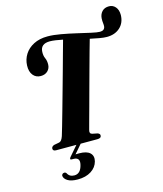

<svg xmlns="http://www.w3.org/2000/svg" viewBox="-142 -900 1034 1218"><g transform="rotate(-15 374.5 -291.0)"><path d="M366.5 -71Q359 -46.5 378.5 -42L413 -35Q428 -29 427.5 -18.5Q427.5 0 402 0H130.5Q109.5 0 109.5 -16Q110 -30 127 -36L162 -42.5Q178 -46 188.5 -77Q193.5 -93.5 205.8 -135.2Q218 -177 234 -234.2Q250 -291.5 268 -355.2Q286 -419 302.8 -479.8Q319.5 -540.5 333.2 -589.8Q347 -639 354.5 -666.5Q330 -671.5 308.2 -674.8Q286.5 -678 270.5 -678Q208.5 -678 207 -625Q206 -600 214.5 -582Q223 -564 222.5 -539Q222 -513.5 204.8 -496.8Q187.5 -480 159 -480Q127.5 -480 108.8 -503.2Q90 -526.5 91.5 -567Q93 -607 113.8 -639.8Q134.5 -672.5 172.8 -692.2Q211 -712 264.5 -712Q302 -712 350.8 -703.2Q399.5 -694.5 448.8 -683Q498 -671.5 537 -662.8Q576 -654 594 -654Q623 -654 627.5 -677.5Q629 -688.5 627 -702.2Q625 -716 626 -734Q628 -760.5 644.5 -778Q661 -795.5 690 -795.5Q715.5 -795.5 732.2 -776.2Q749 -757 749 -723Q748 -672 714.8 -641.5Q681.5 -611 628.5 -611Q608.5 -611 580.2 -616Q552 -621 519.5 -628Q511 -599.5 497.8 -551.5Q484.5 -503.5 468.5 -445.2Q452.5 -387 436.2 -327Q420 -267 405.5 -214Q391 -161 380.5 -122.8Q370 -84.5 366.5 -71ZM267.5 -4.5H295.5L242.5 57Q252.5 56.5 266 56.5Q316 56.5 337.2 77Q358.5 97.5 349.5 132Q339.5 169.5 304.2 192Q269 214.5 216 214.5Q173 214.5 150 200Q127 185.5 126 166Q128.5 152 141.5 151Q150 149.5 156.5 157.5Q169.5 184 202 184Q242.5 184 255.5 130Q268 81.5 221.5 81.5H211Q203 81.5 202.2 76.8Q201.5 72 207.5 65Z"/></g></svg>

Font: Fraunces 72pt S000
Style: Bold Italic
Weight: 700
Italic angle: -16°
Version: Version 1.000; ttfautohint (v1.8.3)